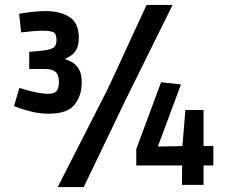

<svg xmlns="http://www.w3.org/2000/svg" viewBox="-20 -753 940 782"><path d="M215 9 420 -393 577 -733H683L492 -347L321 9ZM179 -290Q142 -290 109.5 -298Q77 -306 57 -313.5Q37 -321 37 -321L59 -395Q59 -395 78.5 -389Q98 -383 126 -377Q154 -371 178 -371Q201 -371 210.5 -382.5Q220 -394 220 -419Q220 -448 206.5 -460Q193 -472 163 -472H99V-542Q147 -545 170.5 -549.5Q194 -554 202 -562.5Q210 -571 210 -589Q210 -611 202 -619Q197 -623 185.5 -625.5Q174 -628 152 -628Q124 -628 66 -621L58 -697Q79 -701 111 -704.5Q143 -708 165 -708Q224 -708 262.5 -684Q301 -660 301 -599Q301 -568 291 -551Q281 -534 268 -526Q255 -518 247 -515V-511Q260 -508 275.5 -498.5Q291 -489 302 -470Q313 -451 313 -418Q313 -364 284 -327Q255 -290 179 -290ZM721 0 722 -79H535V-146L636 -418L717 -409L624 -159V-156L723 -158L735 -305H809V-158L849 -159V-79H809V0Z"/></svg>

Font: Ruda
Style: Bold
Weight: 700
Designer: Mariela Monsalve and Angelina Sanchez
Foundry: Mariela Monsalve and Angelina Sanchez
Version: Version 2.000